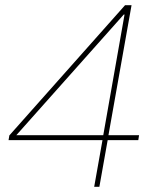

<svg xmlns="http://www.w3.org/2000/svg" viewBox="-20 -720 589 740"><path d="M343 0 375 -180H13L16 -198L462 -700H487L398 -199H516L513 -180H395L363 0ZM43 -199H378L460 -664H457Z"/></svg>

Font: DM Sans 36pt Thin
Style: Italic
Weight: 250
Italic angle: -10°
Designer: Colophon Foundry, Jonny Pinhorn
Foundry: Colophon Foundry
Version: Version 4.004;gftools[0.9.30]